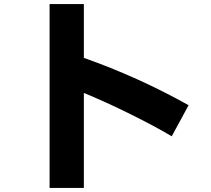

<svg xmlns="http://www.w3.org/2000/svg" viewBox="-20 -849 1040 947"><path d="M224.6 78.1V-829.1H393.6V-563.5Q660.2 -469.7 910.2 -330.1L827.1 -176.8Q745.1 -225.6 623 -286.1Q501 -346.7 393.6 -390.6V78.1Z"/></svg>

Font: GenEi M Gothic v2 Heavy
Style: Regular
Weight: 800
Version: Version 2.0